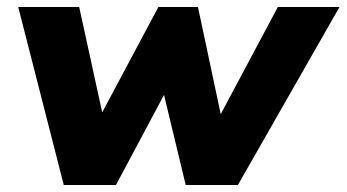

<svg xmlns="http://www.w3.org/2000/svg" viewBox="-20 -528 989 548"><path d="M162 0 32 -508H206L279 -174H254L432 -508H545L616 -174H595L773 -508H949L659 0H510L427 -345H495L311 0Z"/></svg>

Font: Mulish ExtraLight Black
Style: Italic
Weight: 900
Italic angle: -9°
Version: Version 3.603